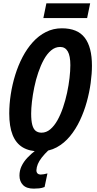

<svg xmlns="http://www.w3.org/2000/svg" viewBox="-20 -894 576 1146"><path d="M217.8 9.8Q156.2 9.8 115.7 -14.4Q75.2 -38.6 55.2 -88.9Q35.2 -139.2 35.2 -216.8Q35.2 -272 44.2 -330.6Q53.2 -389.2 70.8 -446.3Q88.4 -503.4 114.7 -553.7Q141.1 -604 176 -642.6Q210.9 -681.2 254.4 -703.1Q297.9 -725.1 349.1 -725.1Q442.9 -725.1 485.8 -668.9Q528.8 -612.8 528.8 -502Q528.8 -454.6 521.2 -398.7Q513.7 -342.8 497.8 -285.4Q481.9 -228 457 -175.3Q432.1 -122.6 397.7 -80.8Q363.3 -39.1 318.4 -14.6Q273.4 9.8 217.8 9.8ZM228 -102.1Q256.3 -102.1 280 -122.1Q303.7 -142.1 322.8 -176Q341.8 -210 356.2 -252.4Q370.6 -294.9 380.4 -340.3Q390.1 -385.7 395 -428.5Q399.9 -471.2 399.9 -504.9Q399.9 -560.5 384.5 -587.2Q369.1 -613.8 338.9 -613.8Q309.6 -613.8 285.2 -593.3Q260.7 -572.8 241.7 -538.1Q222.7 -503.4 208.3 -460.7Q193.8 -418 184.6 -373Q175.3 -328.1 170.7 -287.4Q166 -246.6 166 -215.8Q166 -172.9 172.9 -147.9Q179.7 -123 193.6 -112.5Q207.5 -102.1 228 -102.1ZM238.8 -786.1 256.8 -874H518.1L500 -786.1ZM181.2 231.9Q138.2 231.9 117.2 210.2Q96.2 188.5 96.2 153.8Q96.2 124 108.6 97.7Q121.1 71.3 143.8 47.1Q166.5 22.9 197.3 0H272Q245.6 25.4 229.5 46.1Q213.4 66.9 205.8 85.4Q198.2 104 197.3 122.1Q197.3 134.8 204.3 141.4Q211.4 147.9 222.2 147.9Q230.5 147.9 241.2 146Q252 144 263.2 141.1L246.1 222.2Q230.5 228.5 214.1 230.2Q197.8 231.9 181.2 231.9Z"/></svg>

Font: Open Sans Condensed
Style: Italic
Weight: 400
Width: 3
Italic angle: -12°
Designer: Monotype Design Team
Foundry: Monotype Imaging Inc.
Version: Version 3.000